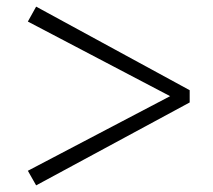

<svg xmlns="http://www.w3.org/2000/svg" viewBox="-20 -655 643 579"><path d="M552 -383 89 -635 64 -590 493 -365 64 -140 89 -96 552 -346Z"/></svg>

Font: Noto Serif KR
Style: Bold
Weight: 700
Designer: Ryoko NISHIZUKA 西塚涼子 (kana & ideographs); Frank Grießhammer (Latin, Greek & Cyrillic); Wenlong ZHANG 张文龙 (bopomofo); San
Foundry: Adobe
Version: Version 2.001;hotconv 1.1.0;makeotfexe 2.6.0